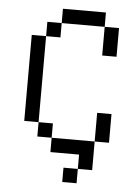

<svg xmlns="http://www.w3.org/2000/svg" viewBox="-53 -667 607 834"><g transform="rotate(5 250.0 -250.0)"><path d="M312.5 62.5H250V125H312.5ZM312.5 62.5H375Q375 62.5 375 -62.5H187.5V0H312.5ZM187.5 -62.5V-125H125V-62.5ZM375 -62.5H437.5Q437.5 -62.5 437.5 -187.5H375Q375 -187.5 375 -62.5ZM125 -125Q125 -125 125 -500H62.5Q62.5 -500 62.5 -125ZM125 -500H187.5V-562.5H125ZM375 -562.5Q375 -562.5 375 -437.5H437.5Q437.5 -437.5 437.5 -562.5ZM187.5 -562.5H375V-625H187.5Z"/></g></svg>

Font: BFUnifontExMono
Style: Regular
Weight: 500
Version: Version 15.0.06